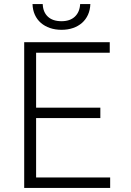

<svg xmlns="http://www.w3.org/2000/svg" viewBox="-20 -917 640 937"><path d="M469.7 -340.8H156.2V-50.8H517.6V0H98.1V-710.9H515.6V-659.7H156.2V-391.6H469.7ZM420.9 -897Q419.9 -868.2 409.4 -845Q398.9 -821.8 380.4 -805.4Q361.8 -789.1 336.4 -780.3Q311 -771.5 280.3 -771.5Q249.5 -771.5 223.9 -780.3Q198.2 -789.1 179.4 -805.4Q160.6 -821.8 150.1 -845Q139.6 -868.2 138.7 -897H188.5Q189.9 -857.9 213.6 -835.7Q237.3 -813.5 280.3 -813.5Q321.8 -813.5 345.5 -835.9Q369.1 -858.4 371.1 -897Z"/></svg>

Font: Roboto Mono Light
Style: Regular
Weight: 300
Designer: Google
Version: Version 2.000985; 2015; ttfautohint (v1.3)